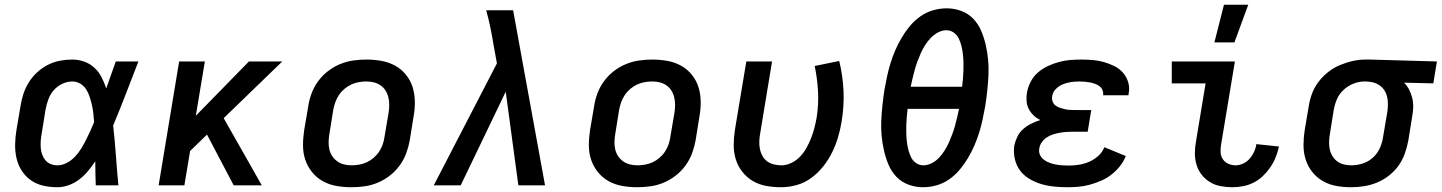

<svg xmlns="http://www.w3.org/2000/svg" viewBox="-20 -778 6052 806"><path d="M221 8Q190 8 161.5 1.5Q133 -5 110 -21Q87 -37 71.5 -61Q56 -85 49.5 -113Q43 -141 43.5 -171.5Q44 -202 49 -232L66 -332Q70 -358 78 -383Q86 -408 100.5 -431.5Q115 -455 135.5 -474Q156 -493 180.5 -505.5Q205 -518 231 -523Q257 -528 283 -528Q310 -528 334.5 -519Q359 -510 377 -493Q395 -476 406.5 -453.5Q418 -431 426 -407Q436 -435 446 -463.5Q456 -492 466 -520H561Q535 -453 509 -385.5Q483 -318 455 -251Q462 -189 466.5 -126Q471 -63 477 0H382Q381 -25 380.5 -50.5Q380 -76 380 -101Q366 -80 349.5 -60Q333 -40 312.5 -24.5Q292 -9 268 -0.5Q244 8 221 8ZM221 -84Q241 -84 260 -94Q279 -104 294 -119.5Q309 -135 320 -153Q331 -171 340.5 -189.5Q350 -208 358.5 -227Q367 -246 375 -265Q374 -283 372 -301Q370 -319 366 -336.5Q362 -354 356.5 -371Q351 -388 342 -402.5Q333 -417 317.5 -426.5Q302 -436 283 -436Q262 -436 241 -426Q220 -416 205 -398.5Q190 -381 182.5 -359.5Q175 -338 171 -317L155 -217Q152 -202 151 -187Q150 -172 151 -157.5Q152 -143 157 -129.5Q162 -116 170.5 -105.5Q179 -95 192.5 -89.5Q206 -84 221 -84Z M961 0 849 -213 778 -144 754 0H646L732 -520H840L802 -292L1025 -520H1165L919 -282L1079 0Z M1455 8Q1423 8 1392 2.5Q1361 -3 1335 -17.5Q1309 -32 1290 -55.5Q1271 -79 1261.5 -107.5Q1252 -136 1252 -168Q1252 -200 1257 -232L1274 -332Q1278 -359 1288 -386Q1298 -413 1315.5 -437Q1333 -461 1357 -479.5Q1381 -498 1408 -509Q1435 -520 1462.5 -524Q1490 -528 1518 -528Q1550 -528 1581 -522.5Q1612 -517 1638.5 -502.5Q1665 -488 1684 -464.5Q1703 -441 1712 -412.5Q1721 -384 1721.5 -352Q1722 -320 1716 -288L1700 -188Q1695 -161 1685 -134Q1675 -107 1657.5 -83Q1640 -59 1616 -40.5Q1592 -22 1565.5 -11Q1539 0 1511 4Q1483 8 1455 8ZM1456 -84Q1472 -84 1488.5 -87Q1505 -90 1520 -97Q1535 -104 1548.5 -115.5Q1562 -127 1571.5 -141.5Q1581 -156 1586.5 -171.5Q1592 -187 1594 -203L1611 -303Q1614 -320 1614 -336.5Q1614 -353 1610.5 -368.5Q1607 -384 1599 -397Q1591 -410 1578.5 -419Q1566 -428 1550.5 -432Q1535 -436 1518 -436Q1502 -436 1485.5 -433Q1469 -430 1454 -423Q1439 -416 1425.5 -404.5Q1412 -393 1402.5 -378.5Q1393 -364 1387.5 -348.5Q1382 -333 1379 -317L1363 -217Q1360 -200 1359.5 -183.5Q1359 -167 1362.5 -151.5Q1366 -136 1374.5 -123Q1383 -110 1395.5 -101Q1408 -92 1423.5 -88Q1439 -84 1456 -84Z M1801 0 2066 -512 2052 -589Q2046 -626 2038.5 -662.5Q2031 -699 2021 -735H2134L2268 0H2156L2103 -393L1914 0Z M2655 8Q2623 8 2592 2.5Q2561 -3 2535 -17.5Q2509 -32 2490 -55.5Q2471 -79 2461.5 -107.5Q2452 -136 2452 -168Q2452 -200 2457 -232L2474 -332Q2478 -359 2488 -386Q2498 -413 2515.5 -437Q2533 -461 2557 -479.5Q2581 -498 2608 -509Q2635 -520 2662.5 -524Q2690 -528 2718 -528Q2750 -528 2781 -522.5Q2812 -517 2838.5 -502.5Q2865 -488 2884 -464.5Q2903 -441 2912 -412.5Q2921 -384 2921.5 -352Q2922 -320 2916 -288L2900 -188Q2895 -161 2885 -134Q2875 -107 2857.5 -83Q2840 -59 2816 -40.5Q2792 -22 2765.5 -11Q2739 0 2711 4Q2683 8 2655 8ZM2656 -84Q2672 -84 2688.5 -87Q2705 -90 2720 -97Q2735 -104 2748.5 -115.5Q2762 -127 2771.5 -141.5Q2781 -156 2786.5 -171.5Q2792 -187 2794 -203L2811 -303Q2814 -320 2814 -336.5Q2814 -353 2810.5 -368.5Q2807 -384 2799 -397Q2791 -410 2778.5 -419Q2766 -428 2750.5 -432Q2735 -436 2718 -436Q2702 -436 2685.5 -433Q2669 -430 2654 -423Q2639 -416 2625.5 -404.5Q2612 -393 2602.5 -378.5Q2593 -364 2587.5 -348.5Q2582 -333 2579 -317L2563 -217Q2560 -200 2559.5 -183.5Q2559 -167 2562.5 -151.5Q2566 -136 2574.5 -123Q2583 -110 2595.5 -101Q2608 -92 2623.5 -88Q2639 -84 2656 -84Z M3259 8Q3228 8 3197 2.5Q3166 -3 3140.5 -18Q3115 -33 3096.5 -56.5Q3078 -80 3069 -108.5Q3060 -137 3060 -168.5Q3060 -200 3065 -232L3113 -520H3221L3171 -217Q3168 -201 3167.5 -184.5Q3167 -168 3170 -152.5Q3173 -137 3180.5 -123.5Q3188 -110 3200 -101Q3212 -92 3228 -88Q3244 -84 3260 -84Q3281 -84 3302 -94Q3323 -104 3339 -121Q3355 -138 3366 -158Q3377 -178 3385 -198.5Q3393 -219 3398.5 -240Q3404 -261 3408 -283Q3417 -339 3414 -394Q3411 -449 3400 -501L3503 -522Q3518 -461 3521 -397Q3524 -333 3513 -268Q3508 -236 3498.5 -203.5Q3489 -171 3474 -140Q3459 -109 3437 -81Q3415 -53 3387 -32Q3359 -11 3325.5 -1.5Q3292 8 3259 8Z M3855 8Q3823 8 3793.5 -3Q3764 -14 3743 -36Q3722 -58 3710 -86.5Q3698 -115 3691 -145.5Q3684 -176 3681 -207.5Q3678 -239 3679.5 -271.5Q3681 -304 3684.5 -337Q3688 -370 3693 -402Q3698 -430 3704 -458Q3710 -486 3718.5 -513.5Q3727 -541 3738.5 -567.5Q3750 -594 3765 -619.5Q3780 -645 3799.5 -668.5Q3819 -692 3844 -709.5Q3869 -727 3897.5 -735Q3926 -743 3954 -743Q3986 -743 4015.5 -732Q4045 -721 4066 -699Q4087 -677 4099 -648.5Q4111 -620 4118 -589.5Q4125 -559 4128 -527.5Q4131 -496 4129.5 -463.5Q4128 -431 4124.5 -398Q4121 -365 4116 -333Q4111 -305 4105 -277Q4099 -249 4090.5 -221.5Q4082 -194 4070.5 -167.5Q4059 -141 4044 -115.5Q4029 -90 4009.5 -66.5Q3990 -43 3965 -25.5Q3940 -8 3911.5 0Q3883 8 3855 8ZM3803 -414H4019Q4021 -431 4022.5 -448.5Q4024 -466 4024.5 -483.5Q4025 -501 4024.5 -518Q4024 -535 4022 -552Q4020 -569 4016 -585Q4012 -601 4005 -616Q3998 -631 3984 -641Q3970 -651 3953 -651Q3935 -651 3918 -642Q3901 -633 3887.5 -619Q3874 -605 3863.5 -588.5Q3853 -572 3845.5 -555Q3838 -538 3831.5 -520.5Q3825 -503 3820 -485Q3815 -467 3811 -449.5Q3807 -432 3803 -414ZM3856 -84Q3874 -84 3891.5 -93Q3909 -102 3922 -116Q3935 -130 3945.5 -146.5Q3956 -163 3963.5 -180Q3971 -197 3977.5 -214.5Q3984 -232 3989 -250Q3994 -268 3998 -285.5Q4002 -303 4006 -321H3790Q3788 -304 3786.5 -286.5Q3785 -269 3784.5 -251.5Q3784 -234 3784.5 -217Q3785 -200 3787 -183Q3789 -166 3793 -150Q3797 -134 3804 -119Q3811 -104 3825 -94Q3839 -84 3856 -84Z M4460 8Q4431 8 4403 5Q4375 2 4349 -6Q4323 -14 4300 -28Q4277 -42 4261.5 -63Q4246 -84 4240 -111.5Q4234 -139 4238 -167Q4242 -186 4251 -204.5Q4260 -223 4275.5 -236.5Q4291 -250 4309.5 -259Q4328 -268 4347 -274Q4331 -282 4319 -293.5Q4307 -305 4299 -320Q4291 -335 4289.5 -353Q4288 -371 4291 -389Q4295 -412 4306.5 -434.5Q4318 -457 4337 -473.5Q4356 -490 4378.5 -500.5Q4401 -511 4424.5 -517.5Q4448 -524 4471.5 -526Q4495 -528 4518 -528Q4543 -528 4567 -526Q4591 -524 4614 -517.5Q4637 -511 4658 -500.5Q4679 -490 4694 -473Q4709 -456 4716 -433Q4723 -410 4718 -385L4717 -378H4610L4611 -380Q4612 -391 4607.5 -401Q4603 -411 4594.5 -417Q4586 -423 4576 -426.5Q4566 -430 4555.5 -432Q4545 -434 4533.5 -435Q4522 -436 4511 -436Q4494 -436 4476.5 -433.5Q4459 -431 4442.5 -424.5Q4426 -418 4412.5 -404.5Q4399 -391 4397 -374Q4395 -363 4398.5 -352.5Q4402 -342 4410.5 -335.5Q4419 -329 4429.5 -325.5Q4440 -322 4451 -319.5Q4462 -317 4473.5 -316.5Q4485 -316 4496 -316H4561L4546 -225H4481Q4468 -225 4454.5 -224Q4441 -223 4427.5 -220.5Q4414 -218 4400 -213.5Q4386 -209 4374 -201Q4362 -193 4353.5 -181Q4345 -169 4343 -156Q4340 -141 4345.5 -128.5Q4351 -116 4361.5 -108Q4372 -100 4385 -95Q4398 -90 4411.5 -87.5Q4425 -85 4439 -84Q4453 -83 4467 -83Q4488 -83 4510 -86.5Q4532 -90 4552.5 -99Q4573 -108 4590.5 -123.5Q4608 -139 4616 -160L4706 -123Q4697 -100 4681 -80Q4665 -60 4645 -44.5Q4625 -29 4601.5 -19Q4578 -9 4554.5 -2.5Q4531 4 4507 6Q4483 8 4460 8Z M5154 8Q5129 8 5104.5 3.5Q5080 -1 5059.5 -13.5Q5039 -26 5024.5 -44.5Q5010 -63 5003 -86Q4996 -109 4996 -134.5Q4996 -160 5001 -186L5041 -428H4899V-520H5164L5106 -171Q5103 -154 5104 -138Q5105 -122 5113.5 -109.5Q5122 -97 5136.5 -90.5Q5151 -84 5167 -84Q5183 -84 5199 -91.5Q5215 -99 5226.5 -112.5Q5238 -126 5245 -141.5Q5252 -157 5254 -173L5349 -163Q5344 -140 5335.5 -118.5Q5327 -97 5313.5 -77Q5300 -57 5282.5 -40Q5265 -23 5243.5 -12Q5222 -1 5199 3.5Q5176 8 5154 8ZM5078 -600 5118 -758H5220L5162 -600Z M5652 8Q5620 8 5589.5 2.5Q5559 -3 5533 -18Q5507 -33 5488.5 -56.5Q5470 -80 5461 -108.5Q5452 -137 5452 -168.5Q5452 -200 5457 -232L5474 -332Q5478 -359 5488 -385.5Q5498 -412 5515.5 -435Q5533 -458 5556 -476Q5579 -494 5605.5 -505Q5632 -516 5659 -522Q5686 -528 5713 -528H5731L6012 -520L5997 -428L5874 -431Q5887 -418 5895.5 -401.5Q5904 -385 5908.5 -366.5Q5913 -348 5912.5 -328Q5912 -308 5908 -288L5892 -188Q5887 -161 5877.5 -134Q5868 -107 5851.5 -83.5Q5835 -60 5811.5 -41.5Q5788 -23 5761.5 -12Q5735 -1 5707 3.5Q5679 8 5652 8ZM5653 -84Q5676 -84 5700 -91.5Q5724 -99 5743 -116Q5762 -133 5772.5 -156.5Q5783 -180 5786 -203L5803 -303Q5807 -326 5806 -349.5Q5805 -373 5795.5 -392Q5786 -411 5767 -422.5Q5748 -434 5725 -435L5716 -436H5708Q5685 -436 5662 -427Q5639 -418 5620.5 -401Q5602 -384 5592.5 -362Q5583 -340 5579 -317L5563 -217Q5560 -201 5559.5 -184.5Q5559 -168 5562 -152.5Q5565 -137 5573 -123.5Q5581 -110 5593 -101Q5605 -92 5620.5 -88Q5636 -84 5653 -84Z"/></svg>

Font: Iosevka Semibold Extended
Style: Italic
Weight: 600
Width: 7
Italic angle: -9°
Monospace: yes
Designer: Belleve Invis
Foundry: Belleve Invis
Version: Version 32.5.0; ttfautohint (v1.8.4)